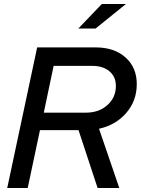

<svg xmlns="http://www.w3.org/2000/svg" viewBox="-20 -936 701 956"><path d="M16 0 165 -700H456Q549 -700 605 -650Q661 -600 661 -517Q661 -434 608.5 -373.5Q556 -313 473 -295L574 0H466L371 -288H179L118 0ZM439 -608H247L198 -375H407Q473 -375 515 -413Q557 -451 557 -508Q557 -554 525 -581Q493 -608 439 -608ZM487 -916H607L456 -794H370Z"/></svg>

Font: Red Hat Display Medium
Style: Italic
Weight: 500
Italic angle: -12°
Designer: Pentagram / MCKL
Foundry: Pentagram / MCKL
Version: Version 1.003; Red Hat Display Medium Italic